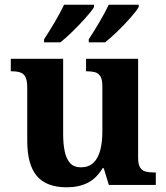

<svg xmlns="http://www.w3.org/2000/svg" viewBox="-20 -786 707 816"><path d="M263.7 10Q177.2 10 136.5 -38.2Q95.8 -86.5 95.8 -187.7V-412.1Q95.8 -441.5 89.2 -456.6Q82.7 -471.7 68.2 -477.3Q53.8 -483 29.5 -483H25.9V-536H248.4V-215.9Q248.4 -173.5 255.3 -141.7Q262.2 -109.8 278.5 -92.3Q294.8 -74.9 323.8 -74.9Q356.2 -74.9 376.4 -93.6Q396.6 -112.4 405.8 -146.6Q415 -180.8 415 -227V-419.1Q415 -448.2 406.6 -461.7Q398.2 -475.3 383.5 -479.1Q368.8 -483 349.3 -483H345.7V-536H567V-116Q567 -87.5 575.6 -73.9Q584.2 -60.3 599.5 -56.7Q614.8 -53 633.9 -53H642.2V0H442.6L420.9 -71.1H415.9Q390.1 -27.9 352.6 -9Q315 10 263.7 10ZM357.2 -619Q378.2 -651 402.2 -691.5Q426.2 -732 442.2 -766H569.5V-756Q559.5 -739 534 -710Q508.5 -681 479 -652.5Q449.5 -624 426.5 -606H357.2ZM167.3 -619Q188.3 -651 212.3 -691.5Q236.3 -732 252.3 -766H379.6V-756Q369.6 -739 343.6 -710Q317.6 -681 288.6 -652.5Q259.6 -624 236.6 -606H167.3Z"/></svg>

Font: Noto Serif Telugu
Style: Regular
Weight: 400
Designer: Jelle Bosma - Monotype Design Team
Foundry: Monotype Imaging Inc.
Version: Version 2.003